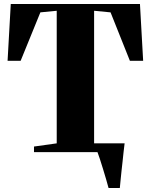

<svg xmlns="http://www.w3.org/2000/svg" viewBox="-20 -763 756 963"><path d="M431.5 -44H550.5V-16H431.5ZM524.5 180Q520 162.5 512.5 137.2Q505 112 496.8 84.8Q488.5 57.5 480.8 34Q473 10.5 468 -2.5L449 -44H605Q602.5 -25.5 600 -2.2Q597.5 21 594.8 46.8Q592 72.5 589.2 97.2Q586.5 122 584.5 143.5Q582.5 165 581 180ZM264.5 -44V-709L182.5 -701L83.5 -458H18L34 -743H682L698 -458H631.5L534.5 -701L452 -709V-44L566 -28V0H150.5V-28Z"/></svg>

Font: Merriweather 120pt Black
Style: Regular
Weight: 900
Designer: Eben Sorkin
Foundry: Eben Sorkin
Version: Version 2.100